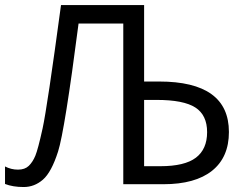

<svg xmlns="http://www.w3.org/2000/svg" viewBox="-20 -734 969 765"><path d="M554.2 -71.8H619.1Q715.8 -71.8 760.5 -105.7Q805.2 -139.6 805.2 -207.5Q805.2 -275.4 758.3 -305.7Q711.4 -335.9 604 -335.9H554.2ZM892.1 -208Q892.1 -107.4 825 -53.7Q757.8 0 630.9 0H471.2V-640.1H293Q237.8 -212.9 211.4 -130.4Q185.1 -47.9 151.1 -18.3Q117.2 11.2 74.2 11.2Q31.2 11.2 0 -1V-70.8Q24.4 -58.1 51.8 -58.1Q79.1 -58.1 94.7 -73.2Q110.4 -88.4 120.8 -113.5Q131.3 -138.7 149.7 -222.2Q168 -305.7 223.1 -713.9H554.2V-409.2H613.8Q892.1 -409.2 892.1 -208Z"/></svg>

Font: OpenSans
Style: Regular
Weight: 400
Foundry: Ascender Corporation
Version: Version 1.10